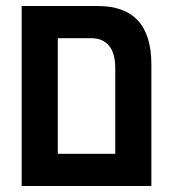

<svg xmlns="http://www.w3.org/2000/svg" viewBox="-20 -618 585 638"><path d="M52 0V-598H305Q483 -598 483 -404V0ZM172 -107H363V-390Q363 -442 342 -466.5Q321 -491 284 -491H172Z"/></svg>

Font: Noto Sans Hebrew Condensed SemiBold
Style: Regular
Weight: 600
Width: 3
Designer: Monotype Design Team
Foundry: Monotype Imaging Inc.
Version: Version 2.004; ttfautohint (v1.8.4.7-5d5b)